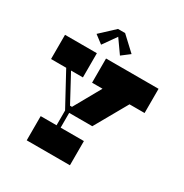

<svg xmlns="http://www.w3.org/2000/svg" viewBox="-201 -1058 1166 1216"><g transform="rotate(30 382.0 -450.0)"><path d="M724 -523H340V-700H724ZM273 -523H40V-700H273ZM276 -327H318L298 -287ZM480 0H164V-177H480ZM280 -304H310V-166H280ZM479 -285H280L134 -554L169 -555L299 -314L473 -624H671ZM210 -805 312 -900H364L466 -805L407 -760L313 -893H363L269 -760Z"/></g></svg>

Font: Space Cowgirl
Style: Regular
Weight: 400
Designer: Valery Marier
Foundry: Valery Marier
Version: Version 1.000